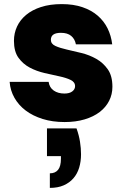

<svg xmlns="http://www.w3.org/2000/svg" viewBox="-20 -588 608 936"><path d="M353 38Q365 71 370 103Q375 135 375 164Q375 199 366 229Q357 259 338 281Q319 303 290.5 315.5Q262 328 223 328V257Q249 257 263 240Q277 223 277 186V173H209V38ZM528 -165Q528 -128 512 -96.5Q496 -65 466 -42Q436 -19 392.5 -6Q349 7 295 7Q236 7 188 -8Q140 -23 105.5 -49Q71 -75 50.5 -111Q30 -147 27 -189H217Q221 -161 242 -146.5Q263 -132 294 -132Q319 -132 332.5 -142.5Q346 -153 346 -168Q346 -188 324 -198.5Q302 -209 269 -216Q236 -223 197 -232Q158 -241 125 -258.5Q92 -276 70 -306.5Q48 -337 48 -389Q48 -426 63 -458.5Q78 -491 107.5 -515.5Q137 -540 180.5 -554Q224 -568 281 -568Q338 -568 382 -553Q426 -538 456.5 -511.5Q487 -485 504.5 -449.5Q522 -414 527 -372H350Q345 -398 327 -413Q309 -428 277 -428Q228 -428 228 -394Q228 -374 250 -364Q272 -354 305.5 -346.5Q339 -339 377.5 -329.5Q416 -320 449.5 -301Q483 -282 505.5 -250Q528 -218 528 -165Z"/></svg>

Font: SVN-Poppins ExtraBold
Style: Regular
Weight: 800
Designer: Ninad Kale (Devanagari), Jonny Pinhorn (Latin)
Foundry: Indian Type Foundry
Version: Version 3.002 2017; ttfautohint (v1.8.3)